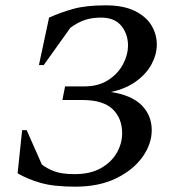

<svg xmlns="http://www.w3.org/2000/svg" viewBox="-20 -690 667 720"><path d="M359 -624Q326 -624 299.5 -615.5Q273 -607 244 -586L144 -446H126L164 -624Q209 -644 256 -657Q303 -670 376 -670Q442 -670 484.5 -649.5Q527 -629 547.5 -595.5Q568 -562 568 -523Q568 -486 548.5 -449.5Q529 -413 490.5 -385Q452 -357 396 -345Q474 -333 511.5 -295Q549 -257 549 -202Q549 -150 514.5 -101.5Q480 -53 416 -21.5Q352 10 262 10Q182 10 133 -4Q84 -18 46 -40L63 -202H80L137 -73Q156 -58 184 -47.5Q212 -37 260 -37Q319 -37 358.5 -59.5Q398 -82 418 -117Q438 -152 438 -190Q438 -247 402 -281Q366 -315 289 -315H214L224 -366H296Q349 -366 385.5 -389.5Q422 -413 441 -448.5Q460 -484 460 -520Q460 -562 435 -593Q410 -624 359 -624Z"/></svg>

Font: Spectral SC Medium
Style: Italic
Weight: 500
Italic angle: -10°
Designer: Jean-Baptiste Levee
Foundry: Production Type
Version: Version 2.001